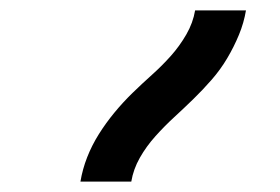

<svg xmlns="http://www.w3.org/2000/svg" viewBox="-20 -792 540 370"><path d="M135 -442Q139 -466 148 -489Q157 -512 170.5 -533.5Q184 -555 200.5 -575Q217 -595 235.5 -613Q254 -631 273 -648Q292 -665 309 -684Q326 -703 339 -725.5Q352 -748 356 -772H454Q450 -748 440.5 -725Q431 -702 418 -680Q405 -658 388 -638.5Q371 -619 352.5 -601Q334 -583 315.5 -566Q297 -549 279.5 -529.5Q262 -510 249.5 -488Q237 -466 233 -442Z"/></svg>

Font: Iosevka Oblique
Style: Bold
Weight: 700
Italic angle: -9°
Monospace: yes
Designer: Belleve Invis
Foundry: Belleve Invis
Version: Version 32.5.0; ttfautohint (v1.8.4)